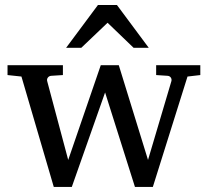

<svg xmlns="http://www.w3.org/2000/svg" viewBox="-20 -740 823 760"><path d="M722.2 -437 585 0H514.2L396 -374L264.2 0H192.9L64.9 -437L9.8 -442.9V-481.9H229V-442.9L182.1 -439.9Q173.8 -439 169.2 -432.6Q164.6 -426.3 167 -418L250 -106.9L378.9 -481.9H450.2L565.9 -106.9L658.2 -418Q660.6 -425.8 656.5 -432.4Q652.3 -439 644 -439.9L598.1 -442.9V-481.9H772.9V-442.9ZM508.8 -550.8 405.8 -649.9 301.8 -550.8H241.7L367.7 -720.2H442.9L568.8 -550.8Z"/></svg>

Font: Charis SIL
Style: Regular
Weight: 400
Foundry: SIL International
Version: Version 4.112